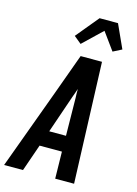

<svg xmlns="http://www.w3.org/2000/svg" viewBox="-161 -1054 804 1129"><g transform="rotate(15 240.5 -489.5)"><path d="M-19 0 161 -490 250 -735H380L407 0H292L289 -164H153L96 0ZM288 -260 285 -490Q284 -504 284 -517.5Q284 -531 284 -544Q280 -531 275 -517.5Q270 -504 265 -490L186 -260ZM231 -804 186 -841 300 -979H412L477 -836L424 -809L347 -915Z"/></g></svg>

Font: Iosevka Custom
Style: Bold Italic
Weight: 700
Italic angle: -9°
Designer: Belleve Invis
Foundry: Belleve Invis
Version: Version 30.3.1; ttfautohint (v1.8.3)